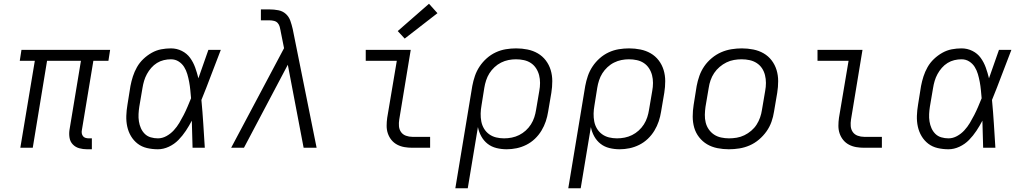

<svg xmlns="http://www.w3.org/2000/svg" viewBox="-20 -785 5440 1020"><path d="M442 8Q421 8 401 2.5Q381 -3 367 -17.5Q353 -32 349.5 -52.5Q346 -73 349 -94L410 -462H230L154 0H88L165 -462H85L94 -520H565L556 -462H476L415 -94Q413 -85 414.5 -76.5Q416 -68 421 -61.5Q426 -55 434.5 -52.5Q443 -50 452 -50H468V8Z M819 8Q789 8 761 1.5Q733 -5 711.5 -21.5Q690 -38 676 -61.5Q662 -85 656 -112.5Q650 -140 651 -169.5Q652 -199 657 -228L673 -328Q678 -354 686 -379Q694 -404 707.5 -428Q721 -452 741.5 -471.5Q762 -491 786 -504.5Q810 -518 836 -523Q862 -528 888 -528Q919 -528 946 -514.5Q973 -501 990 -477.5Q1007 -454 1017 -426Q1027 -398 1034 -369Q1047 -407 1060.5 -444.5Q1074 -482 1087 -520H1153Q1127 -454 1102 -387Q1077 -320 1050 -254Q1056 -191 1060 -127Q1064 -63 1068 0H1003Q1002 -36 1001 -72Q1000 -108 999 -144Q985 -117 967.5 -90.5Q950 -64 928 -41.5Q906 -19 877 -5.5Q848 8 819 8ZM819 -50Q842 -50 864 -62Q886 -74 903 -92.5Q920 -111 932.5 -132Q945 -153 956 -174.5Q967 -196 976.5 -218.5Q986 -241 995 -263Q993 -285 991 -306.5Q989 -328 985 -349.5Q981 -371 975 -391.5Q969 -412 958 -429.5Q947 -447 929 -458.5Q911 -470 888 -470Q869 -470 850 -465.5Q831 -461 814 -450.5Q797 -440 783.5 -424.5Q770 -409 760.5 -391.5Q751 -374 745.5 -355.5Q740 -337 737 -318L720 -218Q717 -199 716 -179Q715 -159 718 -140Q721 -121 728.5 -104Q736 -87 749 -74Q762 -61 780.5 -55.5Q799 -50 819 -50Z M1208 0 1489 -529 1471 -619V-620Q1469 -631 1466 -642.5Q1463 -654 1455.5 -662.5Q1448 -671 1436 -674Q1424 -677 1412 -677H1366V-735H1412Q1436 -735 1459 -730.5Q1482 -726 1498.5 -711Q1515 -696 1522.5 -674.5Q1530 -653 1535 -631L1662 0H1593L1509 -441L1276 0Z M2171 0Q2149 0 2128.5 -3.5Q2108 -7 2090 -16.5Q2072 -26 2059.5 -41.5Q2047 -57 2040.5 -76Q2034 -95 2034 -116.5Q2034 -138 2037 -159L2088 -462H1923V-520H2162L2101 -150Q2098 -132 2099.5 -114.5Q2101 -97 2110.5 -83.5Q2120 -70 2136.5 -64Q2153 -58 2171 -58H2265V0ZM2130 -580 2093 -620 2259 -765 2304 -715Z M2399 215 2489 -328Q2494 -355 2503 -381.5Q2512 -408 2528 -432Q2544 -456 2566 -475.5Q2588 -495 2614 -507Q2640 -519 2667.5 -523.5Q2695 -528 2722 -528Q2753 -528 2782.5 -522Q2812 -516 2837 -501.5Q2862 -487 2879.5 -464Q2897 -441 2905.5 -413Q2914 -385 2914 -354Q2914 -323 2909 -292L2892 -192Q2888 -166 2879.5 -140.5Q2871 -115 2856.5 -91Q2842 -67 2821.5 -47.5Q2801 -28 2776 -15.5Q2751 -3 2724.5 2.5Q2698 8 2672 8Q2644 8 2617.5 1.5Q2591 -5 2570.5 -21Q2550 -37 2537 -60.5Q2524 -84 2519 -110L2465 215ZM2658 -50Q2678 -50 2698.5 -54Q2719 -58 2738 -67.5Q2757 -77 2773 -91.5Q2789 -106 2800.5 -124Q2812 -142 2818.5 -162Q2825 -182 2828 -202L2845 -302Q2849 -323 2849 -344.5Q2849 -366 2844 -385.5Q2839 -405 2828 -422Q2817 -439 2800.5 -450Q2784 -461 2763.5 -465.5Q2743 -470 2721 -470Q2701 -470 2681 -466Q2661 -462 2642 -452.5Q2623 -443 2607 -428Q2591 -413 2580 -395.5Q2569 -378 2562.5 -358Q2556 -338 2553 -319L2538 -225Q2534 -203 2533.5 -181.5Q2533 -160 2537 -139.5Q2541 -119 2551.5 -101.5Q2562 -84 2578.5 -72Q2595 -60 2615.5 -55Q2636 -50 2658 -50Z M2999 215 3089 -328Q3094 -355 3103 -381.5Q3112 -408 3128 -432Q3144 -456 3166 -475.5Q3188 -495 3214 -507Q3240 -519 3267.5 -523.5Q3295 -528 3322 -528Q3353 -528 3382.5 -522Q3412 -516 3437 -501.5Q3462 -487 3479.5 -464Q3497 -441 3505.5 -413Q3514 -385 3514 -354Q3514 -323 3509 -292L3492 -192Q3488 -166 3479.5 -140.5Q3471 -115 3456.5 -91Q3442 -67 3421.5 -47.5Q3401 -28 3376 -15.5Q3351 -3 3324.5 2.5Q3298 8 3272 8Q3244 8 3217.5 1.5Q3191 -5 3170.5 -21Q3150 -37 3137 -60.5Q3124 -84 3119 -110L3065 215ZM3258 -50Q3278 -50 3298.5 -54Q3319 -58 3338 -67.5Q3357 -77 3373 -91.5Q3389 -106 3400.5 -124Q3412 -142 3418.5 -162Q3425 -182 3428 -202L3445 -302Q3449 -323 3449 -344.5Q3449 -366 3444 -385.5Q3439 -405 3428 -422Q3417 -439 3400.5 -450Q3384 -461 3363.5 -465.5Q3343 -470 3321 -470Q3301 -470 3281 -466Q3261 -462 3242 -452.5Q3223 -443 3207 -428Q3191 -413 3180 -395.5Q3169 -378 3162.5 -358Q3156 -338 3153 -319L3138 -225Q3134 -203 3133.5 -181.5Q3133 -160 3137 -139.5Q3141 -119 3151.5 -101.5Q3162 -84 3178.5 -72Q3195 -60 3215.5 -55Q3236 -50 3258 -50Z M3852 8Q3852 8 3852 8Q3852 8 3852 8Q3821 8 3791 2Q3761 -4 3736.5 -18.5Q3712 -33 3694 -56Q3676 -79 3668 -107Q3660 -135 3660 -166Q3660 -197 3665 -228L3681 -328Q3686 -355 3695.5 -382Q3705 -409 3721.5 -433Q3738 -457 3761.5 -476.5Q3785 -496 3811.5 -507.5Q3838 -519 3866 -523.5Q3894 -528 3921 -528Q3921 -528 3921 -528Q3921 -528 3921 -528Q3952 -528 3982 -522Q4012 -516 4037 -501.5Q4062 -487 4079.5 -464Q4097 -441 4105.5 -413Q4114 -385 4114 -354Q4114 -323 4109 -292L4092 -192Q4088 -165 4078.5 -138Q4069 -111 4052 -87Q4035 -63 4012 -43.5Q3989 -24 3962.5 -12.5Q3936 -1 3908 3.5Q3880 8 3852 8ZM3853 -50Q3873 -50 3894 -53.5Q3915 -57 3934.5 -66.5Q3954 -76 3971 -90.5Q3988 -105 3999.5 -123Q4011 -141 4018 -161Q4025 -181 4028 -202L4045 -302Q4049 -323 4049 -344.5Q4049 -366 4044 -386Q4039 -406 4028 -422.5Q4017 -439 4000 -450Q3983 -461 3962.5 -465.5Q3942 -470 3920 -470Q3900 -470 3879.5 -466.5Q3859 -463 3839.5 -453.5Q3820 -444 3803 -429.5Q3786 -415 3774 -397Q3762 -379 3755 -359Q3748 -339 3745 -318L3728 -218Q3725 -197 3724.5 -175.5Q3724 -154 3729 -134Q3734 -114 3745.5 -97.5Q3757 -81 3773.5 -70Q3790 -59 3811 -54.5Q3832 -50 3853 -50Z M4571 0Q4549 0 4528.5 -3.5Q4508 -7 4490 -16.5Q4472 -26 4459.5 -41.5Q4447 -57 4440.5 -76Q4434 -95 4434 -116.5Q4434 -138 4437 -159L4488 -462H4323V-520H4562L4501 -150Q4498 -132 4499.5 -114.5Q4501 -97 4510.5 -83.5Q4520 -70 4536.5 -64Q4553 -58 4571 -58H4665V0Z M5019 8Q4989 8 4961 1.5Q4933 -5 4911.5 -21.5Q4890 -38 4876 -61.5Q4862 -85 4856 -112.5Q4850 -140 4851 -169.5Q4852 -199 4857 -228L4873 -328Q4878 -354 4886 -379Q4894 -404 4907.5 -428Q4921 -452 4941.5 -471.5Q4962 -491 4986 -504.5Q5010 -518 5036 -523Q5062 -528 5088 -528Q5119 -528 5146 -514.5Q5173 -501 5190 -477.5Q5207 -454 5217 -426Q5227 -398 5234 -369Q5247 -407 5260.5 -444.5Q5274 -482 5287 -520H5353Q5327 -454 5302 -387Q5277 -320 5250 -254Q5256 -191 5260 -127Q5264 -63 5268 0H5203Q5202 -36 5201 -72Q5200 -108 5199 -144Q5185 -117 5167.5 -90.5Q5150 -64 5128 -41.5Q5106 -19 5077 -5.5Q5048 8 5019 8ZM5019 -50Q5042 -50 5064 -62Q5086 -74 5103 -92.5Q5120 -111 5132.5 -132Q5145 -153 5156 -174.5Q5167 -196 5176.5 -218.5Q5186 -241 5195 -263Q5193 -285 5191 -306.5Q5189 -328 5185 -349.5Q5181 -371 5175 -391.5Q5169 -412 5158 -429.5Q5147 -447 5129 -458.5Q5111 -470 5088 -470Q5069 -470 5050 -465.5Q5031 -461 5014 -450.5Q4997 -440 4983.5 -424.5Q4970 -409 4960.5 -391.5Q4951 -374 4945.5 -355.5Q4940 -337 4937 -318L4920 -218Q4917 -199 4916 -179Q4915 -159 4918 -140Q4921 -121 4928.5 -104Q4936 -87 4949 -74Q4962 -61 4980.5 -55.5Q4999 -50 5019 -50Z"/></svg>

Font: Iosevka SS04 Light Extended
Style: Italic
Weight: 300
Width: 7
Italic angle: -9°
Monospace: yes
Designer: Belleve Invis
Foundry: Belleve Invis
Version: Version 19.0.0; ttfautohint (v1.8.4)